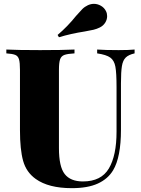

<svg xmlns="http://www.w3.org/2000/svg" viewBox="-20 -966 733 1000"><path d="M681 -688Q650 -681 635 -666.5Q620 -652 615 -622Q610 -592 610 -532V-291Q610 -147 569 -79Q542 -34 489.5 -10Q437 14 354 14Q233 14 166 -34Q117 -69 100.5 -128Q84 -187 84 -288V-602Q84 -640 79 -657Q74 -674 59.5 -680Q45 -686 13 -688V-708Q70 -705 189 -705Q307 -705 368 -708V-688Q332 -686 315.5 -680Q299 -674 293 -657Q287 -640 287 -602V-194Q287 -98 317 -59.5Q347 -21 412 -21Q507 -21 547 -88.5Q587 -156 587 -280V-512Q587 -586 581 -618.5Q575 -651 554.5 -666Q534 -681 486 -688V-708Q527 -705 598 -705Q651 -705 681 -708ZM469 -946Q488 -946 505.5 -936Q523 -926 532 -908Q538 -896 538 -882Q538 -864 528 -848Q518 -832 500 -823Q484 -815 467 -811Q450 -807 421 -802Q350 -791 287 -772L280 -784Q332 -828 376 -883Q397 -907 409 -919Q421 -931 438 -939Q454 -946 469 -946Z"/></svg>

Font: Playfair Display SC Black
Style: Regular
Weight: 900
Designer: Claus Eggers Sørensen
Foundry: Claus Eggers Sørensen
Version: Version 1.200; ttfautohint (v1.6)